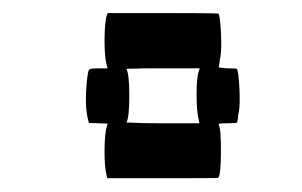

<svg xmlns="http://www.w3.org/2000/svg" viewBox="-20 -653 456 290"><path d="M141.6 -630.4 142.6 -633.3H226.1Q309.1 -633.3 310.1 -632.3Q312.5 -627.9 313.7 -603.8Q314.9 -579.6 313 -567.4Q312.5 -566.4 312 -562.5Q311.5 -558.6 311.5 -557.6Q310.5 -551.8 310.1 -551.3L321.8 -549.8H323.2Q336.9 -549.8 337.9 -548.8Q340.3 -544.4 341.6 -520.3Q342.8 -496.1 340.8 -483.9Q340.3 -482.9 339.8 -479.2Q339.4 -475.6 339.4 -474.6Q338.4 -468.3 337.9 -467.8Q336.9 -466.8 323.2 -466.8Q310.1 -466.8 310.1 -465.3Q314 -458.5 313.7 -423.3Q313.5 -388.2 309.6 -384.3Q309.1 -383.8 225.6 -383.8H142.1L141.1 -387.7Q137.7 -400.4 137.9 -426.8Q138.2 -453.1 141.6 -462.9L142.6 -466.3L128.4 -466.8L114.3 -467.3L113.3 -471.2Q107.4 -492.2 111.3 -531.2Q112.8 -545.9 114.7 -547.9Q116.7 -549.8 128.9 -549.8H142.6L141.1 -554.7Q137.7 -567.9 137.9 -594.5Q138.2 -621.1 141.6 -630.4ZM280.3 -545.9 281.7 -549.8H226.1Q219.7 -549.8 213.4 -549.8Q207 -549.8 201.7 -549.8Q196.3 -549.8 191.4 -549.6Q186.5 -549.3 182.9 -549.3Q179.2 -549.3 176.3 -549.3Q173.3 -549.3 171.9 -548.8H170.9Q175.3 -541 175.3 -508.8Q175.3 -475.6 170.9 -467.8H177.7Q185.1 -467.3 198 -467Q210.9 -466.8 226.1 -466.8H281.2L280.3 -471.2Q276.9 -484.4 276.9 -510Q276.9 -535.6 280.3 -545.9Z"/></svg>

Font: VT323
Style: Regular
Weight: 400
Monospace: yes
Version: Version 001.002